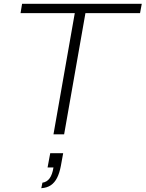

<svg xmlns="http://www.w3.org/2000/svg" viewBox="-20 -706 765 1009"><path d="M261 0 373 -637H88L96 -686H725L716 -637H429L317 0ZM197 283 203 254Q226 251 240.5 231.5Q255 212 261 174H230L244 99H312L300 165Q293 203 280 228.5Q267 254 247 267.5Q227 281 197 283Z"/></svg>

Font: Archivo SemiExpanded Thin
Style: Italic
Weight: 250
Width: 6
Italic angle: -10°
Designer: Hector Gatti
Foundry: Omnibus-Type
Version: Version 2.001